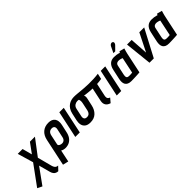

<svg xmlns="http://www.w3.org/2000/svg" viewBox="163 -1923 3348 3348"><g transform="rotate(-45 1837.5 -249.0)"><path d="M429 61 359 -205 583 -501H459L327 -320L278 -501H159L245 -208L-25 162L62 205L277 -93L334 118Q343 151 359 172Q375 193 397 203Q419 213 445 213L513 141Q491 141 474.5 132Q458 123 447 105Q436 87 429 61Z M1029 -171 1060 -312Q1080 -404 1043 -456Q1006 -508 920 -508Q829 -508 769.5 -457.5Q710 -407 690 -312L583 191L688 216L735 -7Q743 -2 752.5 2.5Q762 7 773 10Q784 13 796 15Q808 17 820 17Q876 17 918 -4.5Q960 -26 988.5 -68Q1017 -110 1029 -171ZM951 -318 916 -156Q912 -133 901 -116.5Q890 -100 873.5 -91Q857 -82 835 -82Q823 -82 809.5 -85Q796 -88 784 -95Q772 -102 765.5 -112Q759 -122 762 -135L801 -318Q807 -344 819 -361.5Q831 -379 850 -388Q869 -397 892 -397Q916 -397 931 -387Q946 -377 951 -359.5Q956 -342 951 -318Z M1077 0H1188L1294 -501H1184Z M1999 -384 1948 -148Q1943 -123 1945.5 -105Q1948 -87 1959.5 -75.5Q1971 -64 1993 -56L1929 20Q1901 12 1880.5 -1.5Q1860 -15 1847.5 -34.5Q1835 -54 1832 -79Q1829 -104 1835 -133L1888 -383Q1854 -384 1821 -386.5Q1788 -389 1756 -393Q1724 -397 1694 -402Q1702 -386 1703 -366Q1704 -346 1697 -317L1668 -185Q1649 -97 1593 -43.5Q1537 10 1445 10Q1379 10 1342.5 -17.5Q1306 -45 1296 -89.5Q1286 -134 1297 -185L1327 -321Q1339 -377 1363.5 -414Q1388 -451 1419.5 -472.5Q1451 -494 1486 -503Q1521 -512 1554 -512Q1575 -512 1594.5 -511Q1614 -510 1633.5 -508Q1653 -506 1674 -504Q1732 -498 1788.5 -494Q1845 -490 1901 -489Q1957 -488 2015 -490.5Q2073 -493 2134 -501L2111 -397Q2083 -392 2055.5 -389Q2028 -386 1999 -384ZM1579 -414Q1573 -416 1567.5 -416.5Q1562 -417 1556.5 -417.5Q1551 -418 1544 -418Q1530 -418 1514 -413.5Q1498 -409 1482.5 -399Q1467 -389 1455.5 -372.5Q1444 -356 1439 -331L1406 -177Q1402 -157 1406 -139Q1410 -121 1424 -110Q1438 -99 1465 -99Q1504 -99 1525 -121Q1546 -143 1553 -177L1584 -323Q1586 -334 1587.5 -344.5Q1589 -355 1589 -364.5Q1589 -374 1588 -382.5Q1587 -391 1584.5 -399Q1582 -407 1579 -414Z M2099 0H2210L2316 -501H2206Z M2773 -487 2679 -512Q2673 -504 2668.5 -495.5Q2664 -487 2664 -487Q2657 -490 2639.5 -495Q2622 -500 2596 -504Q2570 -508 2539 -508Q2509 -508 2483 -500.5Q2457 -493 2435.5 -475.5Q2414 -458 2397.5 -428.5Q2381 -399 2372 -355L2332 -170Q2325 -135 2326.5 -103.5Q2328 -72 2342 -48Q2356 -24 2384.5 -10Q2413 4 2459 4Q2482 4 2509.5 3Q2537 2 2564.5 1Q2592 0 2614.5 -1.5Q2637 -3 2650.5 -4Q2664 -5 2664 -5L2746 -390Q2750 -407 2756.5 -431.5Q2763 -456 2773 -487ZM2442 -169 2481 -352Q2485 -372 2494 -383Q2503 -394 2514 -399.5Q2525 -405 2535.5 -406Q2546 -407 2554 -407Q2562 -407 2572.5 -405.5Q2583 -404 2594.5 -401Q2606 -398 2616 -394.5Q2626 -391 2633 -387L2571 -92Q2561 -91 2551.5 -90Q2542 -89 2533 -88.5Q2524 -88 2515 -88Q2506 -88 2497 -88Q2473 -88 2458.5 -94.5Q2444 -101 2440 -118.5Q2436 -136 2442 -169ZM2699 -638Q2711 -650 2716.5 -663.5Q2722 -677 2720 -689Q2718 -701 2707 -708Q2693 -717 2678.5 -713.5Q2664 -710 2653 -700.5Q2642 -691 2636 -679L2580 -563H2625Z M2854 -501 2907 0H3013L3277 -501H3157L2990 -167L2968 -501Z M3700 -487 3606 -512Q3600 -504 3595.5 -495.5Q3591 -487 3591 -487Q3584 -490 3566.5 -495Q3549 -500 3523 -504Q3497 -508 3466 -508Q3436 -508 3410 -500.5Q3384 -493 3362.5 -475.5Q3341 -458 3324.5 -428.5Q3308 -399 3299 -355L3259 -170Q3252 -135 3253.5 -103.5Q3255 -72 3269 -48Q3283 -24 3311.5 -10Q3340 4 3386 4Q3409 4 3436.5 3Q3464 2 3491.5 1Q3519 0 3541.5 -1.5Q3564 -3 3577.5 -4Q3591 -5 3591 -5L3673 -390Q3677 -407 3683.5 -431.5Q3690 -456 3700 -487ZM3369 -169 3408 -352Q3412 -372 3421 -383Q3430 -394 3441 -399.5Q3452 -405 3462.5 -406Q3473 -407 3481 -407Q3489 -407 3499.5 -405.5Q3510 -404 3521.5 -401Q3533 -398 3543 -394.5Q3553 -391 3560 -387L3498 -92Q3488 -91 3478.5 -90Q3469 -89 3460 -88.5Q3451 -88 3442 -88Q3433 -88 3424 -88Q3400 -88 3385.5 -94.5Q3371 -101 3367 -118.5Q3363 -136 3369 -169Z"/></g></svg>

Font: Advent Pro
Style: Italic
Weight: 400
Italic angle: -12°
Designer: VivaRado, Andreas Kalpakidis
Foundry: VivaRado, Andreas Kalpakidis
Version: Version 3.000